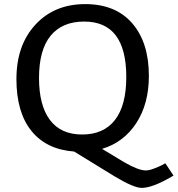

<svg xmlns="http://www.w3.org/2000/svg" viewBox="-20 -730 865 935"><path d="M785 65 825 125Q725 185 670 185Q632 185 540 130L341 8Q206 -2 133 -92.5Q60 -183 60 -345Q60 -510 152.5 -610Q245 -710 395 -710Q543 -710 624 -616.5Q705 -523 705 -360Q705 -225 644 -131Q583 -37 477 -5L585 60Q654 100 690 100Q706 100 729.5 91Q753 82 769 74ZM390 -625Q283 -625 226.5 -556Q170 -487 170 -350Q170 -217 223 -146Q276 -75 380 -75Q485 -75 540 -146Q595 -217 595 -355Q595 -625 390 -625Z"/></svg>

Font: Bitter
Style: Regular
Weight: 400
Designer: Sol Matas
Foundry: Sol Matas
Version: Version 1.300;PS 001.300;hotconv 1.0.70;makeotf.lib2.5.58329